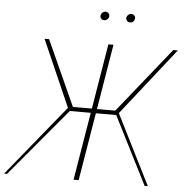

<svg xmlns="http://www.w3.org/2000/svg" viewBox="-79 -955 975 1013"><g transform="rotate(5 408.5 -449.0)"><path d="M495.7 -727.3 438.6 -382.1H535.5L812.5 -727.3H836.6L555.4 -370.7L741.5 0H724.4L542.6 -359.4H434.7L375 0H348L407.7 -359.4H296.9L-4.3 0H-19.9L285.5 -375L130.7 -727.3H154.8L311.1 -382.1H411.6L468.8 -727.3ZM572.4 -852.3Q561.8 -852.3 555.4 -860.3Q549 -868.3 551.1 -877.8Q552.9 -885.3 559.8 -891.5Q566.8 -897.7 575.3 -897.7Q585.9 -897.7 592.7 -890.1Q599.4 -882.5 596.6 -872.2Q591.6 -852.3 572.4 -852.3ZM436.1 -852.3Q425.4 -852.3 419 -859.7Q412.6 -867.2 414.8 -877.8Q416.5 -885.7 423.5 -891.7Q430.4 -897.7 438.9 -897.7Q449.6 -897.7 455.8 -890.3Q462 -882.8 460.2 -872.2Q459.2 -864.7 451.9 -858.5Q444.6 -852.3 436.1 -852.3Z"/></g></svg>

Font: Inter UI Thin
Style: Italic
Weight: 100
Italic angle: -9.39999°
Designer: Rasmus Andersson
Foundry: rsms
Version: 3.2;8d6f07862